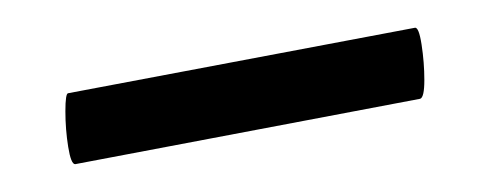

<svg xmlns="http://www.w3.org/2000/svg" viewBox="-20 -282 345 138"><path d="M34 -164Q31 -164 29 -176.5Q27 -189 27 -202Q27 -215 29 -215L278 -262Q281 -263 283 -250Q285 -237 285 -224.5Q285 -212 282 -211Z"/></svg>

Font: Cormorant Infant Light
Style: Italic
Weight: 300
Italic angle: -10°
Designer: Christian Thalmann (Catharsis Fonts)
Foundry: Catharsis Fonts
Version: Version 4.001